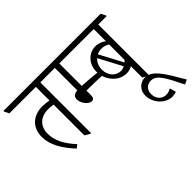

<svg xmlns="http://www.w3.org/2000/svg" viewBox="-190 -956 1554 1554"><g transform="rotate(-45 586.5 -179.0)"><path d="M176 12 204 -10C134 -87 94 -159 94 -240C94 -325 150 -377 235 -377C256 -377 277 -376 295 -372V-20L339 6H346V-575H441V-582L421 -623H-28V-615L-8 -575H295V-419C272 -424 244 -427 219 -427C116 -427 42 -364 42 -255C42 -163 93 -76 176 12Z M534 -172C558 -172 563 -192 563 -214V-264C570 -264 578 -264 584 -264C627 -264 698 -262 740 -260V-302C687 -310 617 -315 563 -318V-575H733V-582L713 -623H385V-615L405 -575H512V-318C474 -315 457 -298 457 -269C457 -226 497 -172 534 -172Z M893 -132C918 -132 940 -139 957 -150V-20L1002 6H1009V-575H1105V-582L1084 -623H677V-615L697 -575H957V-436C932 -454 903 -467 867 -467C792 -467 728 -405 728 -315C728 -263 749 -215 782 -181C811 -150 850 -132 893 -132ZM887 -419C912 -419 934 -413 957 -399V-223C953 -217 947 -212 942 -207L836 -407C851 -414 869 -419 887 -419ZM771 -296C771 -334 786 -367 810 -389L916 -189C903 -183 889 -179 874 -179C815 -179 771 -229 771 -296Z M1019 263C1037 263 1053 260 1068 253L1052 200C1035 211 1016 217 996 217C951 217 913 182 913 126C913 77 946 47 988 47C1053 47 1087 113 1162 265L1201 247C1109 89 1055 -5 972 -5C917 -5 871 40 871 100C871 143 889 184 917 214C945 244 982 263 1019 263Z"/></g></svg>

Font: Noto Serif Devanagari ExtraCondensed Light
Style: Regular
Weight: 300
Width: 2
Designer: Universal Thirst, Indian Type Foundry and the Monotype Design Team
Foundry: Monotype Imaging Inc.
Version: Version 2.004